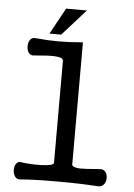

<svg xmlns="http://www.w3.org/2000/svg" viewBox="-58 -896 658 941"><g transform="rotate(5 271.0 -425.0)"><path d="M235.4 -595.7V-93.8Q235.4 -79.1 170.9 -77.1Q118.2 -76.2 77.1 -82Q60.5 -86.9 50.8 -73.2Q42 -61.5 42 -43Q42 -23.4 50.8 -10.7Q60.5 3.9 77.1 2Q140.6 -3.9 258.8 -3.9Q376 -3.9 458 2Q477.5 3.9 489.3 -10.7Q499 -22.5 499 -42Q499 -60.5 489.3 -72.3Q477.5 -85.9 458 -82H452.1Q386.7 -76.2 363.3 -77.1Q325.2 -79.1 325.2 -93.8V-694.3Q260.7 -688.5 206.1 -688.5Q152.3 -688.5 93.8 -694.3Q76.2 -697.3 65.4 -683.6Q56.6 -670.9 56.6 -652.3Q56.6 -632.8 65.4 -620.1Q76.2 -606.4 93.8 -609.4Q165 -616.2 193.4 -614.3Q235.4 -612.3 235.4 -595.7ZM331.1 -851.6H228.5L158.2 -722.7H215.8Z"/></g></svg>

Font: Gungsuh
Style: Regular
Weight: 400
Version: Version 2.21